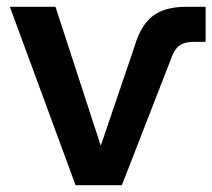

<svg xmlns="http://www.w3.org/2000/svg" viewBox="-20 -544 624 564"><path d="M202 0 9 -524H143L276 -116L375 -407Q393 -469 428 -496.5Q463 -524 527 -524H584V-421H548Q520 -421 505 -408.5Q490 -396 480 -365L338 0Z"/></svg>

Font: Raleway-v4020
Style: Bold
Weight: 700
Designer: Matt McInerney, Pablo Impallari, Rodrigo Fuenzalida
Foundry: Matt McInerney, Pablo Impallari, Rodrigo Fuenzalida
Version: Version 4.020;PS 004.020;hotconv 1.0.88;makeotf.lib2.5.64775